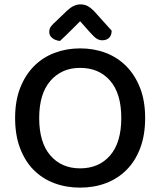

<svg xmlns="http://www.w3.org/2000/svg" viewBox="-20 -843 733 877"><path d="M643 -304Q643 -226 620.5 -166.5Q598 -107 558 -67Q518 -27 464 -6.5Q410 14 346 14Q282 14 227.5 -6.5Q173 -27 133.5 -67Q94 -107 71.5 -166.5Q49 -226 49 -304Q49 -382 72 -441Q95 -500 135 -540.5Q175 -581 229.5 -601.5Q284 -622 346 -622Q409 -622 463 -601.5Q517 -581 557 -540.5Q597 -500 620 -441Q643 -382 643 -304ZM534 -304Q534 -416 483 -474.5Q432 -533 346 -533Q262 -533 210.5 -474Q159 -415 159 -304Q159 -192 210 -133Q261 -74 346 -74Q432 -74 483 -133Q534 -192 534 -304ZM346 -746Q327 -727 303.5 -703.5Q280 -680 254 -656Q233 -658 219 -669Q205 -680 205 -697Q205 -712 213 -722.5Q221 -733 237 -747L288 -796Q318 -823 347 -823Q366 -823 380 -815.5Q394 -808 409 -793L490 -703Q490 -682 478.5 -670.5Q467 -659 447 -659Q433 -659 421.5 -666.5Q410 -674 393 -693Z"/></svg>

Font: Baloo Chettan 2 Medium
Style: Regular
Weight: 500
Designer: Maithili Shingre, Unnati Kotecha and Ek Type
Foundry: Ek Type
Version: Version 1.640;hotconv 1.0.111;makeotfexe 2.5.65597; ttfautoh